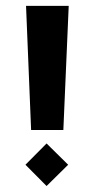

<svg xmlns="http://www.w3.org/2000/svg" viewBox="-20 -618 320 648"><path d="M85 -179.2 67.9 -598.1H211.9L193.8 -179.2ZM137.2 -133.8 210 -62 137.2 9.8 65.9 -62Z"/></svg>

Font: Wesal
Style: Regular
Weight: 700
Designer: Ahmed zaza
Foundry: Ahmed zaza
Version: Version 2.01